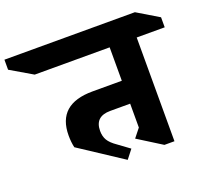

<svg xmlns="http://www.w3.org/2000/svg" viewBox="-261 -951 1224 1134"><g transform="rotate(-20 351.5 -383.5)"><path d="M653 -642V10H590L440 -84L483 -138V-288H358Q261 -288 261 -197Q261 -163 275.5 -138.5Q290 -114 328 -88L399 -36L356 19L85 -159Q77 -194 77 -235Q77 -432 299 -432H483V-642H12L-126 -723V-786H694L829 -705V-642Z"/></g></svg>

Font: InknutAntiqua
Style: Bold
Weight: 700
Designer: Claus Eggers Srensen
Foundry: Claus Eggers Srensen
Version: Version 1.000; ttfautohint (v1.2) -l 7 -r 28 -G 50 -x 13 -D 